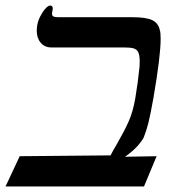

<svg xmlns="http://www.w3.org/2000/svg" viewBox="-31 -672 651 692"><path d="M533.5 -109 488 0H-11L40 -109L367.5 -112Q373 -123.5 391.5 -155Q417 -199 432.5 -233.8Q448 -268.5 456.5 -317Q466 -373.5 472 -432Q472.5 -439 472.5 -450.5Q472.5 -472.5 467.5 -483.2Q462.5 -494 451 -497.5Q439.5 -501 416.5 -501H154.5Q130 -501 115.8 -517.8Q101.5 -534.5 101.5 -561.5Q101.5 -570.5 103 -580Q105.5 -596 114 -612.8Q122.5 -629.5 132.5 -640.8Q142.5 -652 149.5 -652Q155 -652 157.5 -648.2Q160 -644.5 159 -639L157 -627Q156.5 -625.5 156.5 -622.5Q156.5 -615.5 161.5 -612.8Q166.5 -610 178.5 -610H445.5Q495.5 -610 517.5 -599.5Q539.5 -589 545 -563.5Q548 -555.5 548 -532.5Q548 -470 522 -319Q510.5 -255.5 503.8 -228.8Q497 -202 487 -176.5Q479.5 -162 462.8 -143.8Q446 -125.5 419.5 -107L532.5 -109Z"/></svg>

Font: JuliaMono Italic
Style: Regular
Weight: 400
Italic angle: -9°
Monospace: yes
Designer: cormullion
Foundry: corm
Version: Version 0.049; ttfautohint (v1.8.4)